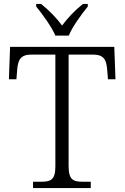

<svg xmlns="http://www.w3.org/2000/svg" viewBox="-20 -951 630 971"><path d="M260 -771H328C346 -816 393 -880 424 -918V-931H399C356 -896 324 -862 294 -822C264 -862 231 -896 188 -931H163V-918C194 -880 241 -816 260 -771ZM147 0H439V-32H398C350 -32 327 -42 327 -111V-675H449C506 -675 518 -648 522 -599L526 -550H564L558 -714H31L25 -550H63L67 -599C71 -648 84 -675 139 -675H260V-109C260 -41 236 -32 189 -32H147Z"/></svg>

Font: Noto Serif Bengali Light
Style: Regular
Weight: 300
Designer: Juan Bruce, Universal Thirst, Indian Type Foundry and the Monotype Design Team.
Foundry: Monotype Imaging Inc.
Version: Version 2.003